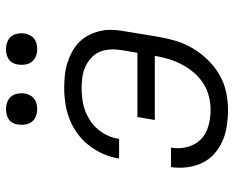

<svg xmlns="http://www.w3.org/2000/svg" viewBox="-90 -682 780 640"><g transform="rotate(-90 300.0 -362.0)"><path d="M254 8Q227 8 200 4Q173 0 149.5 -10.5Q126 -21 107 -38Q88 -55 77 -78Q66 -101 62.5 -128Q59 -155 63 -182H128Q123 -155 130 -128Q137 -101 155 -83Q173 -65 199.5 -57.5Q226 -50 254 -50Q277 -50 300 -56Q323 -62 343 -75Q363 -88 379 -107Q395 -126 406 -147.5Q417 -169 423.5 -191Q430 -213 434 -236H220L230 -294H444L453 -347Q456 -366 455 -385Q454 -404 447 -420Q440 -436 427 -448Q414 -460 397.5 -467.5Q381 -475 363 -477.5Q345 -480 326 -480Q308 -480 289 -477.5Q270 -475 252 -468.5Q234 -462 217.5 -451Q201 -440 188.5 -425Q176 -410 168 -392.5Q160 -375 157 -356Q157 -356 156.5 -355.5Q156 -355 156 -355H92Q92 -356 92 -356.5Q92 -357 92 -357Q96 -383 107 -408Q118 -433 135 -455Q152 -477 174.5 -493.5Q197 -510 222.5 -520Q248 -530 274 -534Q300 -538 326 -538Q347 -538 368 -536Q389 -534 408.5 -528Q428 -522 446 -512.5Q464 -503 478 -489.5Q492 -476 501.5 -458.5Q511 -441 516 -421Q521 -401 520.5 -380Q520 -359 516 -338L498 -228Q493 -198 484.5 -168.5Q476 -139 460 -111.5Q444 -84 421.5 -60.5Q399 -37 371.5 -21Q344 -5 314 1.5Q284 8 254 8ZM456 -628Q444 -628 432.5 -632.5Q421 -637 414 -646Q407 -655 405 -667.5Q403 -680 405 -693Q406 -701 410.5 -709.5Q415 -718 422.5 -723Q430 -728 439 -730Q448 -732 456 -732Q469 -732 480.5 -727.5Q492 -723 499 -714Q506 -705 508 -692.5Q510 -680 508 -667Q506 -659 501.5 -650.5Q497 -642 489.5 -637Q482 -632 473.5 -630Q465 -628 456 -628ZM256 -628Q244 -628 232.5 -632.5Q221 -637 214 -646Q207 -655 205 -667.5Q203 -680 205 -693Q206 -701 210.5 -709.5Q215 -718 222.5 -723Q230 -728 239 -730Q248 -732 256 -732Q269 -732 280.5 -727.5Q292 -723 299 -714Q306 -705 308 -692.5Q310 -680 308 -667Q306 -659 301.5 -650.5Q297 -642 289.5 -637Q282 -632 273.5 -630Q265 -628 256 -628Z"/></g></svg>

Font: Iosevka Curly LtExObl
Style: Regular
Weight: 300
Width: 7
Italic angle: -9°
Monospace: yes
Designer: Belleve Invis
Foundry: Belleve Invis
Version: Version 11.1.0; ttfautohint (v1.8.3)